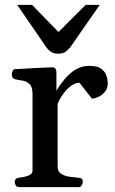

<svg xmlns="http://www.w3.org/2000/svg" viewBox="-20 -764 470 784"><path d="M56.6 0Q48.3 0 44.2 -7.3Q40 -14.6 40 -20Q40 -36.1 56.2 -38.1Q76.2 -40 94.5 -46.4Q112.8 -52.7 112.8 -68.4V-379.9Q112.8 -410.2 100.1 -421.4Q87.4 -432.6 70.3 -435.1Q53.2 -437.5 40 -440.9Q35.2 -443.4 31.7 -447.3Q28.3 -451.2 28.3 -460.4Q28.3 -466.3 31.5 -473.6Q34.7 -481 40 -481.4Q92.8 -484.4 132.8 -486.6Q172.9 -488.8 195.8 -489.3Q199.7 -489.3 204.6 -485.4Q209.5 -481.4 210.4 -469.7V-393.6Q225.1 -418.5 244.6 -441.7Q264.2 -464.8 288.8 -480Q313.5 -495.1 344.7 -495.1Q376 -495.1 391.8 -484.4Q407.7 -473.6 413.8 -457Q419.9 -440.4 419.9 -422.4Q419.9 -402.8 408.4 -389.2Q397 -375.5 381.6 -368.4Q366.2 -361.3 355.5 -361.3L304.2 -426.3Q288.1 -426.3 271 -414.1Q253.9 -401.9 239.3 -382.1Q224.6 -362.3 215.3 -340.3V-84.5Q215.3 -64 229.2 -54.7Q243.2 -45.4 263.2 -42.5Q283.2 -39.6 300.3 -38.1Q310.5 -37.1 314.2 -34.2Q317.9 -31.2 317.9 -20Q317.9 -14.6 313.7 -7.3Q309.6 0 301.3 0ZM218.3 -544.9Q199.7 -544.9 188.7 -552Q177.7 -559.1 169.9 -569.8L50.3 -744.1H110.8L218.8 -633.3L329.6 -744.1H387.2L266.1 -569.8Q258.3 -561 248 -553Q237.8 -544.9 218.3 -544.9Z"/></svg>

Font: Gelasio Medium
Style: Regular
Weight: 500
Designer: Eben Sorkin
Foundry: Eben Sorkin
Version: Version 1.008